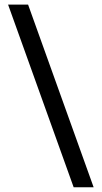

<svg xmlns="http://www.w3.org/2000/svg" viewBox="-20 -752 430 812"><path d="M291.5 40 14.2 -732.5H98.8L376 40Z"/></svg>

Font: Outfit Thin
Style: Regular
Weight: 100
Designer: Rodrigo Fuenzalida
Foundry: fragTYPE
Version: Version 1.100;gftools[0.9.27]